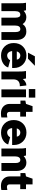

<svg xmlns="http://www.w3.org/2000/svg" viewBox="1636 -2396 770 4082"><g transform="rotate(90 2021.0 -355.0)"><path d="M522.9 -288.1V0H355V-303.2Q355 -401.9 293 -401.9Q216.8 -401.9 216.8 -288.1V0H49.8V-359.9Q49.8 -425.3 47.6 -457.3Q45.4 -489.3 39.1 -522.9H198.2Q203.6 -506.8 210 -473.1Q270 -529.8 345.2 -529.8Q394.5 -529.8 431.9 -509.3Q469.2 -488.8 492.2 -451.2Q522.9 -494.6 558.3 -512.2Q593.8 -529.8 650.9 -529.8Q733.4 -529.8 781.2 -474.9Q829.1 -419.9 829.1 -330.1V0H661.1V-303.2Q661.1 -401.9 598.1 -401.9Q522.9 -401.9 522.9 -288.1Z M895 -262.2Q895 -381.3 969 -456.8Q1043 -532.2 1160.6 -532.2Q1276.9 -532.2 1351.3 -456.5Q1425.8 -380.9 1425.8 -262.2V-228H1064.9Q1071.8 -177.7 1096.9 -149.9Q1122.1 -122.1 1160.6 -122.1Q1191.4 -122.1 1219 -139.4Q1246.6 -156.7 1260.7 -186L1414.6 -144Q1393.1 -76.7 1324.2 -34.4Q1255.4 7.8 1160.6 7.8Q1043 7.8 969 -67.4Q895 -142.6 895 -262.2ZM1160.6 -401.9Q1128.9 -401.9 1106.2 -382.3Q1083.5 -362.8 1071.8 -327.1H1247.6Q1243.7 -360.8 1220 -381.3Q1196.3 -401.9 1160.6 -401.9ZM1176.8 -711.9H1378.9L1228 -564.9H1098.6Z M1489.7 -522.9H1648.9Q1653.8 -503.4 1660.6 -455.1Q1687.5 -489.7 1723.6 -510.3Q1759.8 -530.8 1796.9 -530.8L1813.5 -391.1Q1745.6 -395 1706.5 -360.6Q1667.5 -326.2 1667.5 -250V0H1500.5V-359.9Q1500.5 -425.3 1498.3 -457.3Q1496.1 -489.3 1489.7 -522.9Z M1880.4 0V-522.9H2047.4V0ZM1873.5 -583V-720.2H2054.7V-583Z M2189 -175.8V-404.8H2118.2V-508.8L2189 -522.9L2237.3 -662.1H2358.4V-522.9H2459V-399.9H2358.4V-176.8Q2358.4 -117.2 2416 -117.2Q2432.6 -117.2 2478 -126V1Q2440.4 9.8 2391.1 9.8Q2295.4 9.8 2242.2 -43Q2189 -95.7 2189 -175.8Z M2532.2 -262.2Q2532.2 -381.3 2606.2 -456.8Q2680.2 -532.2 2797.9 -532.2Q2914.1 -532.2 2988.5 -456.5Q3063 -380.9 3063 -262.2V-228H2702.1Q2709 -177.7 2734.1 -149.9Q2759.3 -122.1 2797.9 -122.1Q2828.6 -122.1 2856.2 -139.4Q2883.8 -156.7 2897.9 -186L3051.8 -144Q3030.3 -76.7 2961.4 -34.4Q2892.6 7.8 2797.9 7.8Q2680.2 7.8 2606.2 -67.4Q2532.2 -142.6 2532.2 -262.2ZM2797.9 -401.9Q2766.1 -401.9 2743.4 -382.3Q2720.7 -362.8 2709 -327.1H2884.8Q2880.9 -360.8 2857.2 -381.3Q2833.5 -401.9 2797.9 -401.9Z M3127 -522.9H3286.1Q3291.5 -506.8 3297.9 -473.1Q3358.9 -530.8 3437 -530.8Q3517.1 -530.8 3565.4 -475.8Q3613.8 -420.9 3613.8 -330.1V0H3445.8V-303.2Q3445.8 -401.9 3377.9 -401.9Q3344.7 -401.9 3324.7 -372.3Q3304.7 -342.8 3304.7 -288.1V0H3137.7V-359.9Q3137.7 -425.3 3135.5 -457.3Q3133.3 -489.3 3127 -522.9Z M3730.5 -175.8V-404.8H3659.7V-508.8L3730.5 -522.9L3778.8 -662.1H3899.9V-522.9H4000.5V-399.9H3899.9V-176.8Q3899.9 -117.2 3957.5 -117.2Q3974.1 -117.2 4019.5 -126V1Q3981.9 9.8 3932.6 9.8Q3836.9 9.8 3783.7 -43Q3730.5 -95.7 3730.5 -175.8Z"/></g></svg>

Font: LT Superior Black
Style: Regular
Weight: 900
Designer: Daniel Lyons
Foundry: LyonsType
Version: Version 2.005